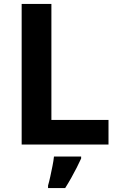

<svg xmlns="http://www.w3.org/2000/svg" viewBox="-20 -734 605 975"><path d="M90 0V-714H241V-125H531V0ZM392 71Q382 93 369.5 117.5Q357 142 342.5 168Q328 194 311 221H224V208Q230 188 235.5 162Q241 136 246.5 109Q252 82 254 61H392Z"/></svg>

Font: Noto Sans Tangsa
Style: Bold
Weight: 700
Version: Version 1.504